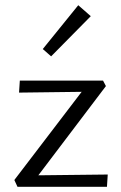

<svg xmlns="http://www.w3.org/2000/svg" viewBox="-20 -716 463 736"><path d="M393 -47 390 0H47L35 -26L293 -364L53 -361L56 -407H375L386 -386L127 -44ZM144 -528 280 -696 328 -654 176 -500Z"/></svg>

Font: Ysabeau
Style: Regular
Weight: 400
Designer: Christian Thalmann (Catharsis Fonts)
Version: Version 0.003